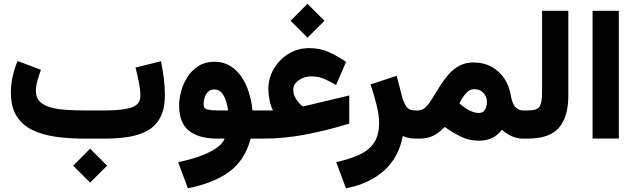

<svg xmlns="http://www.w3.org/2000/svg" viewBox="-20 -745 3411 1032"><path d="M464.4 54.2 555.7 145.5 464.4 236.3 373.5 145.5ZM544.9 0H432.1Q349.1 0 277.6 -10.3Q206.1 -20.5 152.3 -47.1Q98.6 -73.7 68.6 -122.1Q38.6 -170.4 38.6 -247.1Q38.6 -293.5 48.8 -336.9Q59.1 -380.4 74.2 -417L199.7 -370.1Q191.4 -346.7 182.1 -315.2Q172.9 -283.7 172.9 -254.9Q172.9 -219.7 194.3 -198.7Q215.8 -177.7 252.4 -167.7Q289.1 -157.7 335.4 -154.5Q381.8 -151.4 432.1 -151.4H546.4Q641.1 -151.4 687.7 -167.7Q734.4 -184.1 734.4 -228.5Q734.4 -261.7 726.3 -303.2Q718.3 -344.7 708.5 -381.8L845.2 -416Q855 -368.7 860.6 -322.8Q866.2 -276.9 866.2 -234.4Q866.2 -159.7 841.3 -113.3Q816.4 -66.9 772.2 -42.5Q728 -18.1 669.9 -9Q611.8 0 544.9 0Z M1132.3 -413.1Q1180.2 -413.1 1216.6 -391.1Q1252.9 -369.1 1278.1 -331.8Q1303.2 -294.4 1317.9 -247.6Q1332.5 -200.7 1336.9 -151.4H1369.1V0H1327.1Q1296.9 116.2 1212.4 178Q1127.9 239.7 989.7 267.1L937.5 126.5Q996.6 114.7 1049.1 96.4Q1101.6 78.1 1138.7 53.7Q1175.8 29.3 1188 0H1148.4Q1048.8 0 995.8 -42Q942.9 -84 942.9 -179.7Q942.9 -215.8 954.1 -256.3Q965.3 -296.9 988.5 -332.5Q1011.7 -368.2 1047.6 -390.6Q1083.5 -413.1 1132.3 -413.1ZM1148.4 -151.4H1206.5Q1203.6 -171.9 1196 -198.5Q1188.5 -225.1 1173.1 -244.6Q1157.7 -264.2 1131.3 -264.2Q1110.4 -264.2 1097.7 -251Q1085 -237.8 1079.6 -219.5Q1074.2 -201.2 1074.2 -185.5Q1074.2 -161.1 1095.7 -156.2Q1117.2 -151.4 1148.4 -151.4Z M1632.8 -724.6 1724.1 -633.3 1632.8 -542.5 1542 -633.3ZM1447.3 -151.4Q1435.1 -174.8 1428.7 -207.5Q1422.4 -240.2 1422.4 -265.6Q1422.4 -324.7 1451.7 -375Q1481 -425.3 1530.8 -455.8Q1580.6 -486.3 1641.6 -486.3Q1699.7 -486.3 1745.8 -465.8Q1792 -445.3 1840.3 -412.1L1786.1 -288.1Q1754.9 -306.6 1723.6 -320.6Q1692.4 -334.5 1651.9 -334.5Q1630.4 -334.5 1608.2 -325.7Q1585.9 -316.9 1571 -300.8Q1556.2 -284.7 1556.2 -261.7Q1556.2 -234.9 1573.5 -209.5Q1590.8 -184.1 1607.9 -172.9Q1608.9 -172.4 1610.6 -172.9Q1612.3 -173.3 1613.8 -173.8L1857.4 -231.9V-80.6Q1733.9 -43 1619.9 -21.5Q1505.9 0 1397.9 0H1349.6V-151.4Z M2214.8 0Q2195.8 0 2177.2 -3.7Q2158.7 -7.3 2145 -14.6Q2124 100.6 2044.4 171.9Q1964.8 243.2 1839.4 267.1L1787.1 126.5Q1856 111.3 1908 88.4Q1960 65.4 1988.8 24.7Q2017.6 -16.1 2017.6 -84Q2017.6 -128.9 2002.7 -186.3Q1987.8 -243.7 1971.7 -291.5L2112.3 -337.4L2141.1 -225.1Q2148.9 -195.3 2163.6 -173.3Q2178.2 -151.4 2209.5 -151.4H2228.5V0Z M2230.5 0H2209L2209.5 -151.4H2228Q2250.5 -151.4 2268.8 -169.9Q2287.1 -188.5 2305.2 -218Q2323.2 -247.6 2343.5 -280.3Q2363.8 -313 2388.9 -342.5Q2414.1 -372.1 2447.3 -390.6Q2480.5 -409.2 2524.4 -409.2Q2580.6 -409.2 2622.6 -385.7Q2664.6 -362.3 2690.9 -322.8Q2717.3 -283.2 2725.1 -234.4Q2733.4 -185.5 2751.5 -168.5Q2769.5 -151.4 2789.1 -151.4H2801.8V0H2788.6Q2757.3 0 2726.8 -14.6Q2696.3 -29.3 2678.2 -47.4Q2652.8 -16.1 2623 -2.4Q2593.3 11.2 2552.7 11.2Q2501.5 11.2 2457 -10.7Q2412.6 -32.7 2370.6 -62.5Q2353.5 -45.9 2335.4 -31.7Q2317.4 -17.6 2292.7 -8.8Q2268.1 0 2230.5 0ZM2529.3 -265.6Q2509.8 -265.6 2494.4 -252.7Q2479 -239.7 2467.8 -222.2Q2456.5 -204.6 2449.2 -189.5Q2477.5 -164.1 2502 -151.9Q2517.6 -144 2530.8 -140.9Q2543.9 -137.7 2553.7 -137.7Q2577.6 -137.7 2587.4 -156.2Q2597.2 -174.8 2597.2 -196.8Q2597.2 -224.1 2579.1 -244.9Q2561 -265.6 2529.3 -265.6Z M2782.2 -151.4H2818.4Q2868.2 -151.4 2880.9 -173.3Q2893.6 -195.3 2893.6 -244.1V-687H3034.7V-230Q3034.7 -116.2 2983.9 -58.1Q2933.1 0 2817.9 0H2782.2Z M3306.2 -687V-0.5H3165V-687Z"/></svg>

Font: Vazirmatn UI NL Black
Style: Regular
Weight: 900
Designer: Saber Rastikerdar
Foundry: Saber Rastikerdar
Version: Version 33.003